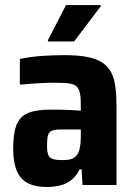

<svg xmlns="http://www.w3.org/2000/svg" viewBox="-20 -738 538 766"><path d="M166 8Q120.7 8 91 -7.4Q61.3 -22.7 46.9 -56.8Q32.5 -90.9 32.5 -145.5Q32.5 -205.3 45.7 -239.1Q58.9 -272.9 91.3 -286.8Q123.7 -300.6 179.5 -300.6Q189.7 -300.6 203.2 -300.6Q216.8 -300.6 233.9 -300.1Q251.1 -299.6 268.6 -298.6Q286 -297.6 302.4 -296.6V-319.6Q302.4 -351.8 298.1 -369.4Q293.7 -387.1 282.8 -395.4Q271.8 -403.7 249.7 -405.9Q227.5 -408 192 -408Q171.8 -408 148.8 -406.7Q125.7 -405.4 102.7 -403.9Q79.8 -402.3 59.2 -400.3V-502.6Q98.3 -511.1 143.2 -514.6Q188.1 -518 236.3 -518Q291.2 -518 328.8 -510.6Q366.4 -503.1 389.4 -487.5Q412.5 -471.8 424.4 -447.7Q436.3 -423.5 440.5 -389.6Q444.8 -355.7 444.8 -311.8V0H309.1L305.7 -62.1H297.4Q283.5 -33.7 262.9 -18.3Q242.3 -3 217.6 2.5Q192.8 8 166 8ZM230.2 -99.3Q246.4 -99.3 257.9 -101.6Q269.3 -104 278.1 -110.7Q286.8 -117.5 291.6 -127Q297.5 -139.1 300 -156.4Q302.4 -173.7 302.4 -197.2V-221.4H222.2Q199.2 -221.4 187.3 -216.7Q175.4 -212 171.5 -198.3Q167.6 -184.7 167.6 -158.5Q167.6 -134.5 171.9 -121.8Q176.1 -109.1 189.6 -104.2Q203 -99.3 230.2 -99.3ZM171.2 -572.6V-577.6L243.5 -717.8H381.8V-712.8L275.6 -572.6Z"/></svg>

Font: Saira Thin SemiCondensed
Style: Regular
Weight: 100
Width: 4
Version: Version 1.101